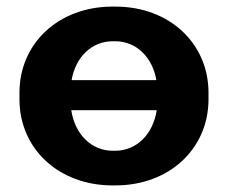

<svg xmlns="http://www.w3.org/2000/svg" viewBox="-20 -551 691 582"><path d="M321 11H330C493 11 612 -100 612 -250V-270C612 -420 493 -531 330 -531H321C158 -531 39 -420 39 -270V-250C39 -100 158 11 321 11ZM197 -308C209 -378 258 -426 322 -426H329C393 -426 442 -378 454 -308ZM322 -94C257 -94 207 -144 196 -217H455C444 -144 394 -94 329 -94Z"/></svg>

Font: Fixel Display Bold
Style: Bold
Weight: 700
Designer: AlfaBravo + MacPaw
Foundry: Kyrylo Tkachov, Marchela Mozhyna, Serhii Makarenko, Maria Weinstein, Zakhar Kryvoshyya
Version: Version 1.211